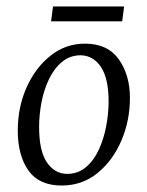

<svg xmlns="http://www.w3.org/2000/svg" viewBox="-20 -561 456 594"><path d="M171 13Q101 13 68 -33.5Q35 -80 35 -157Q35 -229 62 -290Q89 -351 136 -388.5Q183 -426 243 -426Q313 -426 347.5 -377.5Q382 -329 382 -258Q382 -188 355.5 -126Q329 -64 281.5 -25.5Q234 13 171 13ZM187 -23Q221 -23 245.5 -43.5Q270 -64 285.5 -97.5Q301 -131 308.5 -170.5Q316 -210 316 -247Q316 -318 292.5 -353.5Q269 -389 230 -390Q197 -390 172.5 -370Q148 -350 132 -317Q116 -284 108.5 -245Q101 -206 101 -168Q101 -95 124.5 -59.5Q148 -24 187 -23ZM144 -541H364L358 -495H138Z"/></svg>

Font: Rasa Light
Style: Italic
Weight: 300
Italic angle: -7.10001°
Designer: Anna Giedrys (Yrsa+Rasa design), David Brezina (Yrsa art-direction, Rasa art-direction, design)
Foundry: Rosetta Type Foundry
Version: Version 2.004